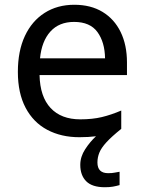

<svg xmlns="http://www.w3.org/2000/svg" viewBox="-20 -566 604 806"><path d="M389 116Q389 161 434 161Q451 161 462.5 158.5Q474 156 482 155V211Q468 215 454 217.5Q440 220 420 220Q367 220 342 195Q317 170 317 126Q317 92 337.5 60.5Q358 29 383 6Q352 10 313 10Q237 10 178.5 -21Q120 -52 87.5 -113.5Q55 -175 55 -264Q55 -352 84.5 -415Q114 -478 167.5 -512Q221 -546 292 -546Q361 -546 410.5 -516Q460 -486 486.5 -431.5Q513 -377 513 -304V-251H146Q148 -160 192.5 -112.5Q237 -65 317 -65Q368 -65 407.5 -74.5Q447 -84 489 -102V-25Q449 7 427 31Q405 55 397 75Q389 95 389 116ZM291 -474Q228 -474 191.5 -433.5Q155 -393 148 -321H421Q420 -389 389 -431.5Q358 -474 291 -474Z"/></svg>

Font: Noto Sans Old South Arabian
Style: Regular
Weight: 400
Designer: Monotype Design Team
Foundry: Monotype Imaging Inc.
Version: Version 2.001; ttfautohint (v1.8.4.7-5d5b)